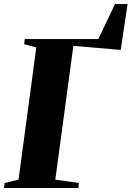

<svg xmlns="http://www.w3.org/2000/svg" viewBox="-33 -938 656 958"><path d="M-13 0 -10 -25 59.5 -41.5 148 -701 87.5 -717.5 90.5 -743H457.5L541 -918H603.5L569.5 -689L333 -709L243 -41.5L360.5 -25L358 0Z"/></svg>

Font: Merriweather 120pt Black
Style: Italic
Weight: 900
Italic angle: -7.8°
Version: Version 2.101